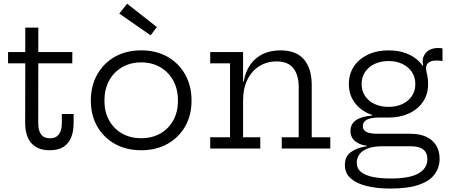

<svg xmlns="http://www.w3.org/2000/svg" viewBox="-20 -820 2492 1060"><path d="M191 -141Q191 -99 207 -77.8Q223 -56.5 256 -56.5Q288.5 -56.5 305 -78.2Q321.5 -100 321.5 -141V-190.5H386.5V-141.5Q386.5 -93.5 372.2 -59.8Q358 -26 329 -8.2Q300 9.5 254.5 9.5Q208 9.5 178 -8.8Q148 -27 133.5 -60.5Q119 -94 119 -141L119.5 -470.5H24.5V-532.5H119.5V-667.5H191.5V-532.5H379.5L379 -470.5H191.5Z M759.5 9.5Q676.5 9.5 614 -25.8Q551.5 -61 516.5 -122.5Q481.5 -184 481.5 -264.5Q481.5 -345.5 516.5 -408.2Q551.5 -471 614 -506.5Q676.5 -542 759.5 -542Q842.5 -542 905 -506.5Q967.5 -471 1002.5 -408.2Q1037.5 -345.5 1037.5 -264.5Q1037.5 -184 1002.5 -122.5Q967.5 -61 905 -25.8Q842.5 9.5 759.5 9.5ZM759.5 -57Q819.5 -57 865.2 -83Q911 -109 936.8 -155.8Q962.5 -202.5 962.5 -264.5Q962.5 -327 936.8 -374.5Q911 -422 865.2 -448.8Q819.5 -475.5 759.5 -475.5Q699.5 -475.5 653.8 -448.8Q608 -422 582.2 -374.5Q556.5 -327 556.5 -264.5Q556.5 -202.5 582.2 -155.8Q608 -109 653.8 -83Q699.5 -57 759.5 -57ZM682 -799.5 638.5 -745 811.5 -625 846 -670.5Z M1322 -62H1417V0H1140.5V-62H1250V-470.5H1140.5V-532.5H1322ZM1629 -62V-340.5Q1629 -406 1599.5 -443.5Q1570 -481 1506.5 -481Q1455 -481 1413 -455.5Q1371 -430 1346.5 -381.5Q1322 -333 1322 -264L1305.5 -370.5H1325.5Q1335 -425 1362 -463.2Q1389 -501.5 1431.2 -521.8Q1473.5 -542 1528.5 -542Q1615.5 -542 1658.2 -491.8Q1701 -441.5 1701 -350V-62H1803.5V0H1535.5V-62Z M2134.5 221Q2064.5 221 2007.8 207.8Q1951 194.5 1917.5 166Q1884 137.5 1884 90.5Q1884 43.5 1917.8 19.2Q1951.5 -5 2005 -12.5V-21L2094 -12.5Q2038.5 -12.5 2007 0.8Q1975.5 14 1962.5 34.8Q1949.5 55.5 1949.5 77.5Q1949.5 111.5 1974.5 130.5Q1999.5 149.5 2041.8 157.5Q2084 165.5 2136.5 165.5Q2242 165.5 2290.8 137.2Q2339.5 109 2339.5 58.5Q2339.5 -12.5 2247.5 -12.5H2043.5Q1983.5 -12.5 1949.2 -34.2Q1915 -56 1915 -97Q1915 -136 1946 -156.8Q1977 -177.5 2034.5 -182V-197L2125.5 -171H2071Q2028 -171 2005.5 -159.2Q1983 -147.5 1983 -123.5Q1983 -101 2003.8 -91.2Q2024.5 -81.5 2066.5 -81.5H2245.5Q2297 -81.5 2333.2 -64.8Q2369.5 -48 2388.2 -17Q2407 14 2407 57Q2407 103 2381 140.2Q2355 177.5 2295.2 199.2Q2235.5 221 2134.5 221ZM2125.5 -171Q2062 -171 2012.5 -194Q1963 -217 1934.5 -258.5Q1906 -300 1906 -356Q1906 -412 1934.2 -453.8Q1962.5 -495.5 2011.8 -518.8Q2061 -542 2125.5 -542Q2191 -542 2241.2 -517.5Q2291.5 -493 2318 -449.5Q2331 -429.5 2337.2 -406.2Q2343.5 -383 2343.5 -356Q2343.5 -300 2315.5 -258.5Q2287.5 -217 2238.2 -194Q2189 -171 2125.5 -171ZM2125.5 -230Q2168 -230 2201.2 -245.5Q2234.5 -261 2253.8 -289.5Q2273 -318 2273 -356Q2273 -394 2253.8 -422.8Q2234.5 -451.5 2201.2 -467.2Q2168 -483 2125.5 -483Q2082 -483 2048.5 -467.2Q2015 -451.5 1995.8 -422.8Q1976.5 -394 1976.5 -356Q1976.5 -318 1995.8 -289.5Q2015 -261 2048.8 -245.5Q2082.5 -230 2125.5 -230ZM2343.5 -356 2318.5 -414.5 2296.5 -450.5 2316.5 -458.5Q2315 -463.5 2314.2 -468.8Q2313.5 -474 2313.5 -480Q2313.5 -501 2323.5 -518Q2333.5 -535 2352.5 -545Q2371.5 -555 2399 -555Q2406 -555 2411.8 -554.5Q2417.5 -554 2423 -552.5V-483Q2413.5 -484.5 2405.5 -485.2Q2397.5 -486 2389.5 -486Q2368.5 -486 2355.8 -480Q2343 -474 2337.5 -464.8Q2332 -455.5 2332 -444.5Q2332 -434 2335 -421.8Q2338 -409.5 2340.8 -393.5Q2343.5 -377.5 2343.5 -356Z"/></svg>

Font: Hepta Slab
Style: Regular
Weight: 400
Designer: Michael LaGattuta
Foundry: Michael LaGattuta
Version: Version 1.100